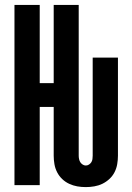

<svg xmlns="http://www.w3.org/2000/svg" viewBox="-20 -755 540 783"><path d="M330 8Q312 8 295 5Q278 2 262 -5.5Q246 -13 233.5 -25Q221 -37 213 -52.5Q205 -68 202 -85.5Q199 -103 199 -120V-319H142V0H39V-735H142V-416H199V-735H301V-120Q301 -113 302.5 -106Q304 -99 307.5 -93.5Q311 -88 317 -84Q323 -80 330 -80Q337 -80 343 -84Q349 -88 352.5 -93.5Q356 -99 357 -106Q358 -113 358 -120V-520H461V-120Q461 -103 458 -85.5Q455 -68 447 -52.5Q439 -37 426 -25Q413 -13 397.5 -5.5Q382 2 364.5 5Q347 8 330 8Z"/></svg>

Font: Iosevka Custom
Style: Bold
Weight: 700
Monospace: yes
Designer: Belleve Invis
Foundry: Belleve Invis
Version: Version 30.3.3; ttfautohint (v1.8.3)